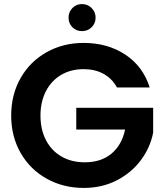

<svg xmlns="http://www.w3.org/2000/svg" viewBox="-20 -918 808 944"><path d="M383 -765Q355 -765 336 -784Q317 -803 317 -831Q317 -859 336 -878.5Q355 -898 383 -898Q411 -898 430.5 -878.5Q450 -859 450 -831Q450 -803 430.5 -784Q411 -765 383 -765ZM555 -488Q531 -532 489 -555Q447 -578 391 -578Q329 -578 281 -550Q233 -522 206 -470Q179 -418 179 -350Q179 -280 206.5 -228Q234 -176 283 -148Q332 -120 397 -120Q477 -120 528 -162.5Q579 -205 595 -281H355V-388H733V-266Q719 -193 673 -131Q627 -69 554.5 -31.5Q482 6 392 6Q291 6 209.5 -39.5Q128 -85 81.5 -166Q35 -247 35 -350Q35 -453 81.5 -534.5Q128 -616 209.5 -661.5Q291 -707 391 -707Q509 -707 596 -649.5Q683 -592 716 -488Z"/></svg>

Font: Fz Poppins SemBd
Style: Regular
Weight: 600
Designer: Ninad Kale (Devanagari), Jonny Pinhorn (Latin)
Foundry: Indian Type Foundry
Version: Vit hóa bi Vntype.Com & FontZin.Com